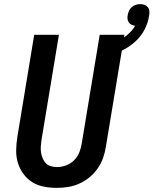

<svg xmlns="http://www.w3.org/2000/svg" viewBox="-20 -904 745 932"><path d="M256 8Q224 8 193 2Q162 -4 137 -19.5Q112 -35 94 -59.5Q76 -84 67 -113Q58 -142 58.5 -174Q59 -206 64 -238L146 -735H266L181 -222Q179 -207 178 -191.5Q177 -176 179.5 -161.5Q182 -147 188 -133.5Q194 -120 203.5 -110.5Q213 -101 227.5 -97Q242 -93 257 -93Q279 -93 301.5 -101.5Q324 -110 340.5 -127Q357 -144 365.5 -165.5Q374 -187 377 -209L464 -735H584L494 -192Q490 -165 480.5 -138Q471 -111 454.5 -87Q438 -63 415 -44Q392 -25 365.5 -13Q339 -1 311 3.5Q283 8 256 8ZM507 -634 492 -685Q512 -690 533 -697.5Q554 -705 573 -716.5Q592 -728 608.5 -744Q625 -760 636 -779Q627 -780 618.5 -784Q610 -788 605 -795.5Q600 -803 599 -812.5Q598 -822 600 -831Q602 -842 606.5 -852Q611 -862 619.5 -869.5Q628 -877 639 -880.5Q650 -884 660 -884Q671 -884 681 -880.5Q691 -877 697.5 -869Q704 -861 705 -850Q706 -839 704 -829Q699 -794 682 -761Q665 -728 637 -702.5Q609 -677 575.5 -660.5Q542 -644 507 -634Z"/></svg>

Font: Iosevka Aile
Style: Bold Italic
Weight: 700
Italic angle: -9°
Designer: Belleve Invis
Foundry: Belleve Invis
Version: Version 28.0.1; ttfautohint (v1.8.4)